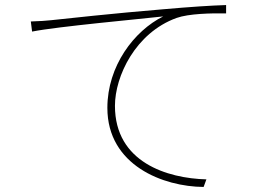

<svg xmlns="http://www.w3.org/2000/svg" viewBox="-20 -726 1040 760"><path d="M102 -641 107 -601C207 -621 538 -651 626 -661C511 -604 405 -465 405 -299C405 -71 627 13 786 14L797 -16C643 -20 435 -83 435 -307C435 -424 516 -596 679 -655C727 -672 815 -674 875 -673V-706C813 -704 736 -699 622 -689C439 -674 228 -651 182 -646C162 -644 139 -642 102 -641Z"/></svg>

Font: Noto Sans CJK JP Thin
Style: Regular
Weight: 250
Designer: Ryoko NISHIZUKA (kana & ideographs); Paul D. Hunt (Latin, Greek & Cyrillic); Wenlong ZHANG (bopomofo); Sandoll Communica
Foundry: Adobe Systems Incorporated
Version: Version 1.004;PS 1.004;hotconv 1.0.82;makeotf.lib2.5.63406